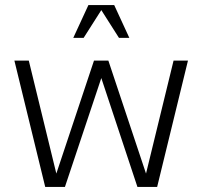

<svg xmlns="http://www.w3.org/2000/svg" viewBox="-20 -740 801 760"><path d="M159 0H237L381 -431L524 0H602L724 -500H667L558 -53L409 -500H352L203 -53L94 -500H37ZM270 -590H311L381 -700L451 -590H492L432 -720H330Z"/></svg>

Font: Uncut Sans Light
Style: Regular
Weight: 300
Designer: Kasper Nordkvist
Foundry: UNCUT.wtf
Version: Version 1.304;Glyphs 3.2 (3246)